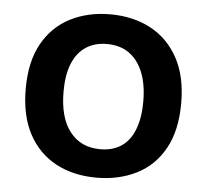

<svg xmlns="http://www.w3.org/2000/svg" viewBox="-44 -583 694 643"><g transform="rotate(5 302.5 -261.5)"><path d="M303 13Q225 13 166 -18.5Q107 -50 74 -111.5Q41 -173 41 -263Q41 -355 75 -415.5Q109 -476 168 -506Q227 -536 302 -536Q378 -536 437 -505Q496 -474 530 -412.5Q564 -351 564 -260Q564 -168 530 -107Q496 -46 436.5 -16.5Q377 13 303 13ZM307 -83Q349 -83 378 -102.5Q407 -122 422 -161Q437 -200 437 -254Q437 -311 421 -351.5Q405 -392 374.5 -414Q344 -436 299 -436Q258 -436 228.5 -416.5Q199 -397 183.5 -359Q168 -321 168 -265Q168 -177 205 -130Q242 -83 307 -83Z"/></g></svg>

Font: Bricolage Grotesque 17pt SemiBold
Style: Regular
Weight: 600
Version: Version 1.001;gftools[0.9.33.dev8+g029e19f]